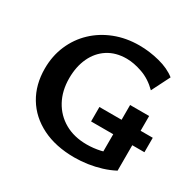

<svg xmlns="http://www.w3.org/2000/svg" viewBox="-149 -836 1031 1013"><g transform="rotate(30 366.0 -329.0)"><path d="M421 13Q307 13 224 -28.5Q141 -70 96.5 -144Q52 -218 52 -316Q52 -393 80 -458Q108 -523 158 -570.5Q208 -618 276 -644.5Q344 -671 424 -671Q486 -671 548 -655Q610 -639 650 -607L594 -496Q550 -540 497.5 -558.5Q445 -577 401 -577Q335 -577 287.5 -546.5Q240 -516 214.5 -461.5Q189 -407 189 -336Q189 -260 220.5 -202Q252 -144 309 -111.5Q366 -79 443 -79Q484 -79 525 -88Q566 -97 601 -119L538 -42V-374H654V-41Q620 -23 581 -11Q542 1 501.5 7Q461 13 421 13ZM403 -196V-284H728V-196Z"/></g></svg>

Font: Ysabeau
Style: Bold
Weight: 700
Designer: Christian Thalmann (Catharsis Fonts)
Version: Version 2.000;gftools[0.9.27.dev2+g8671c4b]